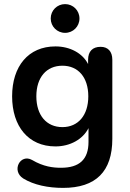

<svg xmlns="http://www.w3.org/2000/svg" viewBox="-20 -725 632 935"><path d="M287 190C447 190 527 110 527 -49V-434C527 -475 505 -497 470 -497C431 -497 409 -475 409 -434V-413C382 -466 321 -499 250 -499C118 -499 39 -402 39 -256C39 -110 118 -12 250 -12C321 -12 383 -46 411 -101V-34C411 52 366 92 277 92C239 92 192 87 136 54C79 22 34 106 93 144C145 176 215 190 287 190ZM284 -106C206 -106 157 -164 157 -256C157 -348 206 -405 284 -405C361 -405 410 -348 410 -256C410 -164 361 -106 284 -106ZM297 -565C336 -565 367 -596 367 -635C367 -674 336 -705 297 -705C258 -705 227 -674 227 -635C227 -596 258 -565 297 -565Z"/></svg>

Font: SN Pro SemiBold
Style: Regular
Weight: 600
Designer: Tobias Whetton
Foundry: Supernotes
Version: Version 1.003;Glyphs 3.3 (3324)